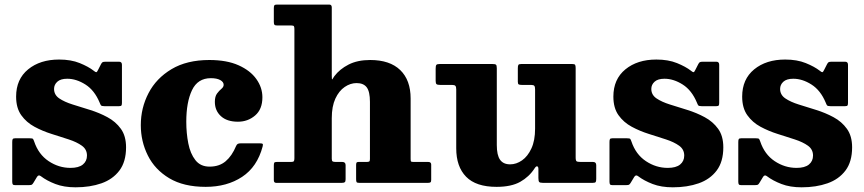

<svg xmlns="http://www.w3.org/2000/svg" viewBox="-20 -800 3780 840"><path d="M416 -351Q393.5 -405 353.8 -430.2Q314 -455.5 274 -455.5Q245 -455.5 230.8 -442.5Q216.5 -429.5 216.5 -411Q216.5 -385 239.2 -369.5Q262 -354 298 -342.8Q334 -331.5 374.2 -319Q414.5 -306.5 450.2 -287.2Q486 -268 508.8 -236.5Q531.5 -205 531.5 -155.5Q531.5 -92.5 502.5 -54Q473.5 -15.5 423.8 2Q374 19.5 310.5 19.5Q260 19.5 222.2 5Q184.5 -9.5 159 -29Q148.5 -37.5 141.5 -25.5L127 -1.5Q123.5 4.5 120.2 7.2Q117 10 106 10H46.5Q38.5 10 36 6.8Q33.5 3.5 33.5 -5.5V-178.5Q33.5 -187.5 35.5 -191.2Q37.5 -195 46 -195H109.5Q121.5 -195 124 -192.5Q126.5 -190 129.5 -181Q148.5 -124.5 192.8 -95Q237 -65.5 288.5 -65.5Q324.5 -65.5 342.5 -80.2Q360.5 -95 360.5 -119.5Q360.5 -146.5 338.2 -162.5Q316 -178.5 280.8 -190Q245.5 -201.5 205.8 -214Q166 -226.5 130.8 -245.5Q95.5 -264.5 73 -296Q50.5 -327.5 50.5 -377.5Q50.5 -453.5 103 -496.5Q155.5 -539.5 238.5 -539.5Q290.5 -539.5 328.8 -524Q367 -508.5 390 -490.5Q397 -484.5 400.8 -484.2Q404.5 -484 409 -494L421.5 -518.5Q425 -525.5 428.5 -527.8Q432 -530 443 -530H501Q513.5 -530 513.5 -516.5V-350Q513.5 -342 511.5 -338.8Q509.5 -335.5 501 -335.5H436.5Q424.5 -335.5 421.8 -339.2Q419 -343 416 -351Z M596 -252.5Q596 -327.5 629.8 -392.5Q663.5 -457.5 730.5 -497.5Q797.5 -537.5 896 -537.5Q972 -537.5 1023.5 -514.5Q1075 -491.5 1101.5 -454.2Q1128 -417 1128 -374.5Q1128 -322 1096.2 -294.8Q1064.5 -267.5 1021 -267.5Q973 -267.5 946.5 -291.8Q920 -316 920 -354.5Q920 -378 929.5 -390.8Q939 -403.5 948.8 -411.5Q958.5 -419.5 958.5 -429Q958.5 -441.5 943.5 -449.8Q928.5 -458 902.5 -458Q845 -458 820 -405.5Q795 -353 795 -267.5Q795 -217.5 803.8 -172.8Q812.5 -128 834.8 -99.5Q857 -71 897 -71Q939.5 -71 967.2 -94.5Q995 -118 1013 -161.5Q1016 -168 1020.2 -170.5Q1024.5 -173 1035 -173H1115Q1126.5 -173 1129 -170.5Q1131.5 -168 1129 -159Q1105.5 -70 1039.2 -26.2Q973 17.5 880 17.5Q783.5 17.5 720.5 -20.2Q657.5 -58 626.8 -119.8Q596 -181.5 596 -252.5Z M1255 -688.5H1193.5Q1183.5 -688.5 1180.8 -691.5Q1178 -694.5 1178 -704V-763.5Q1178 -773 1180.2 -776.5Q1182.5 -780 1192 -780H1420.5Q1431.5 -780 1431.5 -767.5V-469Q1431.5 -448.5 1434 -453.2Q1436.5 -458 1443 -467Q1466 -497.5 1505 -517.5Q1544 -537.5 1599.5 -537.5Q1685.5 -537.5 1731 -493.5Q1776.5 -449.5 1776.5 -369V-105Q1776.5 -95.5 1778.2 -93.5Q1780 -91.5 1790 -91.5H1853.5Q1866.5 -91.5 1866.5 -80V-13.5Q1866.5 -5 1863.5 -2.5Q1860.5 0 1852.5 0H1551Q1542 0 1540 -3.5Q1538 -7 1538 -16.5V-78Q1538 -85 1539.8 -88.2Q1541.5 -91.5 1548.5 -91.5H1584Q1593 -91.5 1595.8 -93.8Q1598.5 -96 1598.5 -104.5V-354.5Q1598.5 -399 1584.5 -417.8Q1570.5 -436.5 1540 -436.5Q1513 -436.5 1488 -419.5Q1463 -402.5 1447.2 -368.5Q1431.5 -334.5 1431.5 -283V-106Q1431.5 -96.5 1435 -94Q1438.5 -91.5 1448.5 -91.5H1477.5Q1492 -91.5 1492 -77.5V-16Q1492 -6 1488.5 -3Q1485 0 1475.5 0H1188Q1178 0 1178 -12V-76Q1178 -85 1180 -88.2Q1182 -91.5 1191 -91.5H1253.5Q1263 -91.5 1265.5 -94.8Q1268 -98 1268 -107.5V-672.5Q1268 -681.5 1266 -685Q1264 -688.5 1255 -688.5Z M1976 -151V-409Q1976 -420.5 1972.2 -424.5Q1968.5 -428.5 1957.5 -428.5H1906Q1894.5 -428.5 1890.2 -431.5Q1886 -434.5 1886 -446V-499.5Q1886 -512 1889 -516Q1892 -520 1904 -520H2134Q2146 -520 2149.8 -517Q2153.5 -514 2153.5 -501.5V-165.5Q2153.5 -121 2167.8 -101Q2182 -81 2212 -81Q2239 -81 2264 -98.5Q2289 -116 2305 -150.8Q2321 -185.5 2321 -237V-408.5Q2321 -420 2317.8 -424.2Q2314.5 -428.5 2303.5 -428.5H2263Q2253 -428.5 2249.2 -430.8Q2245.5 -433 2245.5 -442.5V-501.5Q2245.5 -512.5 2248 -516.2Q2250.5 -520 2261 -520H2483Q2493.5 -520 2496 -516.5Q2498.5 -513 2498.5 -502V-111Q2498.5 -97 2502.8 -94.2Q2507 -91.5 2521 -91.5H2574.5Q2588.5 -91.5 2588.5 -77.5V-18Q2588.5 -7.5 2586.2 -3.8Q2584 0 2573.5 0H2355Q2342 0 2338.8 -4Q2335.5 -8 2335.5 -21.5V-61Q2335.5 -70.5 2330.5 -72.2Q2325.5 -74 2318.5 -63Q2295 -26.5 2256 -4.5Q2217 17.5 2152.5 17.5Q2062.5 17.5 2019.2 -26.8Q1976 -71 1976 -151Z M3029 -351Q3006.5 -405 2966.8 -430.2Q2927 -455.5 2887 -455.5Q2858 -455.5 2843.8 -442.5Q2829.5 -429.5 2829.5 -411Q2829.5 -385 2852.2 -369.5Q2875 -354 2911 -342.8Q2947 -331.5 2987.2 -319Q3027.5 -306.5 3063.2 -287.2Q3099 -268 3121.8 -236.5Q3144.5 -205 3144.5 -155.5Q3144.5 -92.5 3115.5 -54Q3086.5 -15.5 3036.8 2Q2987 19.5 2923.5 19.5Q2873 19.5 2835.2 5Q2797.5 -9.5 2772 -29Q2761.5 -37.5 2754.5 -25.5L2740 -1.5Q2736.5 4.5 2733.2 7.2Q2730 10 2719 10H2659.5Q2651.5 10 2649 6.8Q2646.5 3.5 2646.5 -5.5V-178.5Q2646.5 -187.5 2648.5 -191.2Q2650.5 -195 2659 -195H2722.5Q2734.5 -195 2737 -192.5Q2739.5 -190 2742.5 -181Q2761.5 -124.5 2805.8 -95Q2850 -65.5 2901.5 -65.5Q2937.5 -65.5 2955.5 -80.2Q2973.5 -95 2973.5 -119.5Q2973.5 -146.5 2951.2 -162.5Q2929 -178.5 2893.8 -190Q2858.5 -201.5 2818.8 -214Q2779 -226.5 2743.8 -245.5Q2708.5 -264.5 2686 -296Q2663.5 -327.5 2663.5 -377.5Q2663.5 -453.5 2716 -496.5Q2768.5 -539.5 2851.5 -539.5Q2903.5 -539.5 2941.8 -524Q2980 -508.5 3003 -490.5Q3010 -484.5 3013.8 -484.2Q3017.5 -484 3022 -494L3034.5 -518.5Q3038 -525.5 3041.5 -527.8Q3045 -530 3056 -530H3114Q3126.5 -530 3126.5 -516.5V-350Q3126.5 -342 3124.5 -338.8Q3122.5 -335.5 3114 -335.5H3049.5Q3037.5 -335.5 3034.8 -339.2Q3032 -343 3029 -351Z M3592.5 -351Q3570 -405 3530.2 -430.2Q3490.5 -455.5 3450.5 -455.5Q3421.5 -455.5 3407.2 -442.5Q3393 -429.5 3393 -411Q3393 -385 3415.8 -369.5Q3438.5 -354 3474.5 -342.8Q3510.5 -331.5 3550.8 -319Q3591 -306.5 3626.8 -287.2Q3662.5 -268 3685.2 -236.5Q3708 -205 3708 -155.5Q3708 -92.5 3679 -54Q3650 -15.5 3600.2 2Q3550.5 19.5 3487 19.5Q3436.5 19.5 3398.8 5Q3361 -9.5 3335.5 -29Q3325 -37.5 3318 -25.5L3303.5 -1.5Q3300 4.5 3296.8 7.2Q3293.5 10 3282.5 10H3223Q3215 10 3212.5 6.8Q3210 3.5 3210 -5.5V-178.5Q3210 -187.5 3212 -191.2Q3214 -195 3222.5 -195H3286Q3298 -195 3300.5 -192.5Q3303 -190 3306 -181Q3325 -124.5 3369.2 -95Q3413.5 -65.5 3465 -65.5Q3501 -65.5 3519 -80.2Q3537 -95 3537 -119.5Q3537 -146.5 3514.8 -162.5Q3492.5 -178.5 3457.2 -190Q3422 -201.5 3382.2 -214Q3342.5 -226.5 3307.2 -245.5Q3272 -264.5 3249.5 -296Q3227 -327.5 3227 -377.5Q3227 -453.5 3279.5 -496.5Q3332 -539.5 3415 -539.5Q3467 -539.5 3505.2 -524Q3543.5 -508.5 3566.5 -490.5Q3573.5 -484.5 3577.2 -484.2Q3581 -484 3585.5 -494L3598 -518.5Q3601.5 -525.5 3605 -527.8Q3608.5 -530 3619.5 -530H3677.5Q3690 -530 3690 -516.5V-350Q3690 -342 3688 -338.8Q3686 -335.5 3677.5 -335.5H3613Q3601 -335.5 3598.2 -339.2Q3595.5 -343 3592.5 -351Z"/></svg>

Font: Besley* Heavy
Style: Regular
Weight: 800
Designer: Owen Earl
Foundry: indestructible type*
Version: Version 3.000; ttfautohint (v1.8.3)